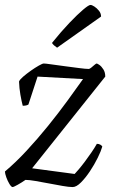

<svg xmlns="http://www.w3.org/2000/svg" viewBox="-22 -757 475 777"><path d="M29 0Q24 0 16.5 -12Q9 -24 3.5 -39.5Q-2 -55 -2 -63Q41 -99 85.5 -147Q130 -195 172.5 -247.5Q215 -300 251 -349.5Q287 -399 314 -437L130 -447L93 -334Q90 -332 84.5 -330.5Q79 -329 70 -329Q65 -348 60.5 -374Q56 -400 55 -427Q58 -435 72 -447Q86 -459 103 -471Q120 -483 135 -491.5Q150 -500 155 -500Q162 -500 186 -496.5Q210 -493 241 -489Q272 -485 298.5 -481.5Q325 -478 337 -478Q341 -478 347.5 -483.5Q354 -489 360.5 -494.5Q367 -500 369 -500Q372 -500 380.5 -494Q389 -488 396.5 -476Q404 -464 404 -447L108 -76L280 -53Q285 -58 296.5 -71.5Q308 -85 321.5 -103Q335 -121 348 -140Q361 -159 370 -175Q378 -175 384 -171.5Q390 -168 392 -164Q387 -146 373.5 -118.5Q360 -91 342 -64Q324 -37 305.5 -18.5Q287 0 272 0Q257 0 231.5 -4.5Q206 -9 177 -14.5Q148 -20 122 -24.5Q96 -29 81 -29Q67 -19 50 -9.5Q33 0 29 0ZM209 -564Q203 -568 196 -574Q189 -580 189 -584Q226 -630 259 -664.5Q292 -699 314.5 -718Q337 -737 344 -737Q350 -737 360 -730.5Q370 -724 378.5 -713.5Q387 -703 387 -690Z"/></svg>

Font: Texturina 12pt Thin
Style: Italic
Weight: 250
Italic angle: -11°
Designer: Guillermo Torres Carreño
Foundry: Omnibus-Type
Version: Version 1.002